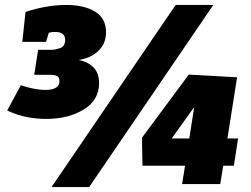

<svg xmlns="http://www.w3.org/2000/svg" viewBox="-20 -743 1015 775"><path d="M380 -408Q380 -339 318 -301Q256 -263 166 -263Q80 -263 9 -297L64 -399Q121 -380 163 -380Q220 -380 220 -416Q220 -432 209.5 -436.5Q199 -441 181 -441H118L134 -542H186Q205 -542 224 -549.5Q243 -557 243 -582Q243 -614 203 -614Q190 -614 177 -611L166 -574H70L83 -695Q170 -723 247 -723Q320 -723 364 -696Q408 -669 408 -613Q408 -568 378 -538.5Q348 -509 298 -501Q380 -483 380 -408ZM340 12H188L689 -723H841ZM898 -184H941L924 -74H881L869 0H715L727 -74H555L553 -187L742 -442L937 -431ZM744 -184 764 -311 673 -184Z"/></svg>

Font: Bitter Pro Black
Style: Italic
Weight: 900
Italic angle: -9°
Designer: Sol Matas, and Bitter project Authors
Foundry: Sol Matas
Version: Version 1.010